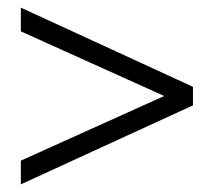

<svg xmlns="http://www.w3.org/2000/svg" viewBox="-20 -476 552 502"><path d="M436 -213 34.5 -394V-456L484.5 -249V-200.5L34.5 6V-56L436 -237Z"/></svg>

Font: Newsreader 16pt 16pt Medium
Style: Regular
Weight: 500
Version: Version 1.003